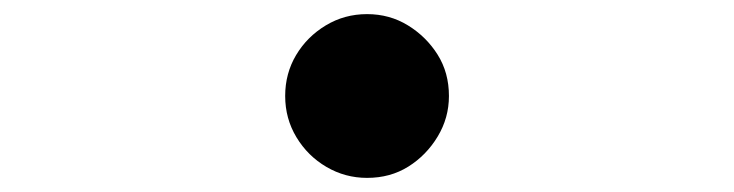

<svg xmlns="http://www.w3.org/2000/svg" viewBox="-20 -516 1040 272"><path d="M500 -496Q532 -496 558 -480Q584 -464 600 -438.5Q616 -413 616 -380Q616 -349 600 -322.5Q584 -296 558.5 -280Q533 -264 500 -264Q469 -264 442.5 -279.5Q416 -295 400 -321.5Q384 -348 384 -380Q384 -412 399.5 -438Q415 -464 441.5 -480Q468 -496 500 -496Z"/></svg>

Font: Noto Sans SC Medium
Style: Regular
Weight: 500
Designer: Ryoko NISHIZUKA  (kana, bopomofo & ideographs); Paul D. Hunt (Latin, Greek & Cyrillic); Sandoll Communications , Soo-you
Foundry: Adobe
Version: Version 2.004-H2;hotconv 1.0.118;makeotfexe 2.5.65603